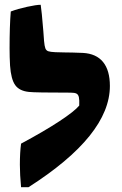

<svg xmlns="http://www.w3.org/2000/svg" viewBox="-20 -773 509 802"><path d="M63 -85Q63 -136 68 -173Q165 -225 228 -266.5Q291 -308 311 -332Q312 -356 309.5 -367Q307 -378 299.5 -382Q292 -386 275 -386Q126 -386 101 -389Q61 -393 43.5 -417.5Q26 -442 22 -499Q20 -535 20 -570Q20 -665 25 -725Q54 -736 93 -744.5Q132 -753 150 -753Q154 -729 161 -643L164 -602Q166 -580 169.5 -571Q173 -562 181.5 -559Q190 -556 211 -555L250 -554Q278 -554 326 -552Q382 -549 410.5 -514Q439 -479 439 -414Q439 -208 99 9H68Q63 -44 63 -85Z"/></svg>

Font: Suez One
Style: Regular
Weight: 400
Version: Version 1.000